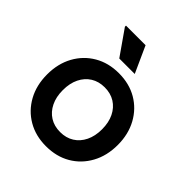

<svg xmlns="http://www.w3.org/2000/svg" viewBox="-202 -850 994 994"><g transform="rotate(45 295.5 -352.5)"><path d="M295.1 14.7Q219.3 14.7 161.2 -19.3Q103 -53.3 69.8 -113.7Q36.7 -174 36.7 -252.7Q36.7 -331.3 69.8 -391.7Q103 -452 161.2 -486Q219.5 -520 295.1 -520Q371.7 -520 429.6 -486.2Q487.6 -452.3 520.8 -391.8Q554 -331.3 554 -252.7Q554 -174 520.8 -113.5Q487.7 -53 429.8 -19.2Q371.9 14.7 295.1 14.7ZM295.3 -89Q338.7 -89 370.8 -109.2Q403 -129.3 421 -166.2Q439 -203 439 -252.4Q439 -302.7 421 -339.3Q403 -376 370.8 -396.2Q338.7 -416.3 295.3 -416.3Q252 -416.3 219.8 -396.2Q187.7 -376 169.7 -339.5Q151.7 -303 151.7 -252.6Q151.7 -203 169.7 -166.2Q187.7 -129.3 219.8 -109.2Q252 -89 295.3 -89ZM356 -575H242.7L147 -712V-720H290.3Z"/></g></svg>

Font: Fustat
Style: Regular
Weight: 400
Designer: Mohamed Gaber, Khaled Hosny, Laura Garcia Mut
Foundry: Kief Type Foundry, Alif Type Foundry, Hard Type Foundry
Version: Version 1.007